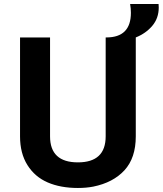

<svg xmlns="http://www.w3.org/2000/svg" viewBox="-20 -916 813 959"><path d="M772.9 -878.9Q772.9 -825.2 740.7 -787.1Q708.5 -749 658.2 -729V-234.9Q658.2 -127 601.6 -65.4Q544.9 -3.9 445.8 16.1Q411.1 22.9 369.1 22.9Q282.2 22.9 218 -4.9Q153.8 -32.7 116.9 -91.6Q80.1 -150.4 80.1 -234.9V-729H230V-234.9Q230 -105 369.1 -105Q507.8 -105 507.8 -234.9V-729H511.2Q633.8 -729 633.8 -852.1Q633.8 -873 629.9 -896H772Q772.9 -891.1 772.9 -878.9Z"/></svg>

Font: Miedinger*
Style: Bold
Weight: 700
Version: Version 001.000